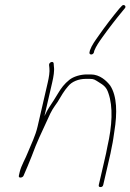

<svg xmlns="http://www.w3.org/2000/svg" viewBox="-20 -741 529 779"><path d="M360.9 -528 362.5 -535C370.1 -554.1 381.9 -570.9 394.4 -588.5C419.8 -624.2 450.7 -664.2 477.9 -697L486.2 -707C495 -716.3 481.2 -726.7 473.3 -716L464 -706C436.2 -672.6 405.7 -632.8 380.1 -596C366.9 -577.1 352.5 -558.1 345 -537L343.4 -530C339.3 -518 356.8 -516 360.9 -528ZM179.1 -477 180.4 -465C182.3 -450.1 178.6 -427 173.7 -406L132.6 -228C123.6 -188.8 106.8 -157.2 93.6 -124C84.1 -98.4 66.2 -70.1 59.9 -43L56.5 -28C53.8 -16.7 72.2 -19.4 75.5 -28C84.5 -47.9 99.9 -85.2 108.9 -108C129.2 -164.1 148.5 -203 173.3 -257C190.3 -295.9 195.5 -301 213.5 -327C226.7 -349.4 240.7 -373.7 256.3 -391C271.3 -409.8 298.3 -421 328.2 -421H344.2C361.8 -421 364.7 -417.3 379.3 -408.5C401.2 -395.2 412.3 -386.7 419.8 -363C439.1 -308.4 435.4 -231.5 415.7 -146C414.2 -136.7 412.4 -127.3 410.2 -118L380.9 9C379.5 15 381.8 18 387.8 18C393.8 18 397.5 15 398.9 9L428.2 -118C430.4 -127.3 432.3 -137 433.9 -147C438.6 -167.3 441.2 -190 444 -208C456.2 -282.1 455.1 -351.3 427 -394C412.2 -413.2 385.2 -439 348.3 -439H332.3C307 -439 278.1 -430.6 261.3 -417C241.1 -400.6 228.7 -384.8 214.1 -360L198.1 -334C182.8 -309.1 176.6 -304.5 160.3 -270L191.8 -406.5C197.3 -430 201.3 -454.7 198.7 -471L197.7 -484C196.2 -495 177.9 -488.6 179.1 -477Z"/></svg>

Font: HoneyBee
Style: BLnIt
Weight: 100
Foundry: Cannot Into Space Fonts
Version: Version 0.89